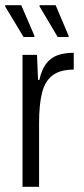

<svg xmlns="http://www.w3.org/2000/svg" viewBox="-22 -722 323 742"><path d="M65 0V-510H121L125 -413H130Q139 -453 156.5 -476Q174 -499 200.5 -508.5Q227 -518 263 -518V-453Q211 -453 181.5 -431Q152 -409 140.5 -363.5Q129 -318 129 -247V0ZM243 -579H201L131 -697V-702H193L243 -584ZM111 -579H69L-2 -697V-702H60L111 -584Z"/></svg>

Font: Saira Condensed
Style: Regular
Weight: 400
Width: 3
Designer: Hector Gatti with collaboration of the Omnibus-Type team
Foundry: Omnibus-Type
Version: Version 1.101